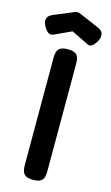

<svg xmlns="http://www.w3.org/2000/svg" viewBox="-176 -935 572 993"><g transform="rotate(15 109.5 -438.5)"><path d="M110 10Q83 10 70.5 1.5Q58 -7 54 -21.5Q50 -36 50 -52V-629Q50 -645 54 -658.5Q58 -672 70.5 -680.5Q83 -689 111 -689Q139 -689 151.5 -680.5Q164 -672 167.5 -658Q171 -644 171 -628V-51Q171 -35 167.5 -21Q164 -7 151 1.5Q138 10 110 10ZM109 -887Q115 -887 119.5 -885.5Q124 -884 128 -882L228 -839Q252 -830 257.5 -812.5Q263 -795 251 -772Q240 -752 227.5 -742.5Q215 -733 202 -740L110 -785L17 -742Q4 -736 -9 -744.5Q-22 -753 -33 -774Q-45 -797 -40 -813.5Q-35 -830 -11 -840L90 -882Q93 -884 98 -885.5Q103 -887 109 -887Z"/></g></svg>

Font: Fredoka Condensed Medium
Style: Regular
Weight: 500
Width: 3
Designer: Ben Nathan
Foundry: Milena B. Brandão, Ben Nathan
Version: Version 2.001